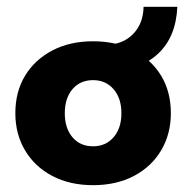

<svg xmlns="http://www.w3.org/2000/svg" viewBox="-20 -533 546 563"><path d="M253 10Q185 10 133.5 -17Q82 -44 53.5 -92Q25 -140 25 -201Q25 -264 53.5 -311Q82 -358 133.5 -385Q185 -412 253 -412Q321 -412 372.5 -385Q424 -358 452.5 -311Q481 -264 481 -201Q481 -140 452.5 -92Q424 -44 372.5 -17Q321 10 253 10ZM253 -104Q290 -104 313 -130.5Q336 -157 336 -201Q336 -245 313 -271.5Q290 -298 253 -298Q215 -298 192.5 -271.5Q170 -245 170 -201Q170 -157 192.5 -130.5Q215 -104 253 -104ZM272 -326V-402H291Q339 -402 369.5 -432.5Q400 -463 401 -513H500Q496 -424 443 -375Q390 -326 299 -326Z"/></svg>

Font: Rokkitt SemiBold ExtraBold
Style: Regular
Weight: 800
Version: Version 3.103